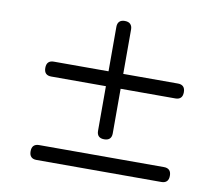

<svg xmlns="http://www.w3.org/2000/svg" viewBox="-85 -884 1170 1005"><g transform="rotate(10 500.0 -381.5)"><path d="M539.1 -505.9H830.1Q848.6 -505.9 858.4 -496.1Q868.2 -486.3 868.2 -466.3Q868.2 -446.3 858.4 -436.5Q848.6 -426.8 830.1 -426.8H539.1V-189.5Q539.1 -170.9 529.3 -161.1Q519.5 -151.4 500 -151.4Q480.5 -151.4 470.7 -161.1Q460.9 -170.9 460.9 -189.5V-426.8H169.9Q151.4 -426.8 141.6 -436.5Q131.8 -446.3 131.8 -466.3Q131.8 -486.3 141.6 -496.1Q151.4 -505.9 169.9 -505.9H460.9V-742.2Q460.9 -760.7 470.7 -770.5Q480.5 -780.3 499 -780.3Q519.5 -780.3 529.3 -770Q539.1 -759.8 539.1 -742.2ZM834 -62.5Q852.5 -62.5 862.3 -52.7Q872.1 -43 872.1 -22.9Q872.1 -2.9 862.3 6.8Q852.5 16.6 834 16.6H169.9Q151.4 16.6 141.6 6.8Q131.8 -2.9 131.8 -22.9Q131.8 -43 141.6 -52.7Q151.4 -62.5 169.9 -62.5Z"/></g></svg>

Font: TaiwanPearl
Style: Regular
Weight: 400
Version: Version 2.102